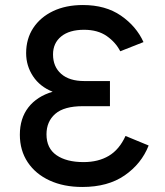

<svg xmlns="http://www.w3.org/2000/svg" viewBox="-20 -732 656 764"><path d="M307.5 12Q233.5 12 177.5 -13.8Q121.5 -39.5 90.2 -86.5Q59 -133.5 59 -196Q59 -261 93 -304.8Q127 -348.5 189.5 -367Q139 -387 111.5 -428.5Q84 -470 84 -520.5Q84 -577.5 112.2 -620.5Q140.5 -663.5 191.2 -687.8Q242 -712 310 -712Q400 -712 461.2 -669.8Q522.5 -627.5 551 -564.5L458.5 -528Q440.5 -563.5 404.8 -588.5Q369 -613.5 314.5 -613.5Q256 -613.5 223.5 -587Q191 -560.5 191 -515.5Q191 -466.5 223.5 -438Q256 -409.5 315 -409.5H417.5V-309.5H310Q235 -309.5 200 -279Q165 -248.5 165 -197.5Q165 -142 204.8 -114.5Q244.5 -87 312.5 -87Q371 -87 412.8 -111.8Q454.5 -136.5 479.5 -191L571.5 -153Q543 -80.5 476.2 -34.2Q409.5 12 307.5 12Z"/></svg>

Font: Overpass Mono SemiBold
Style: Regular
Weight: 600
Monospace: yes
Designer: Delve Withrington, Dave Bailey
Foundry: Delve Fonts LLC
Version: Version 4.000